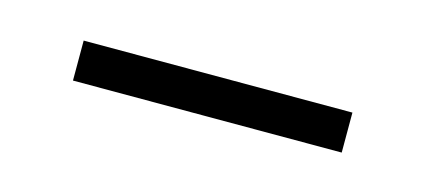

<svg xmlns="http://www.w3.org/2000/svg" viewBox="-24 -355 369 167"><g transform="rotate(15 161.0 -271.0)"><path d="M40 -253V-289H282V-253Z"/></g></svg>

Font: Noto Sans Lao Looped UI ExtLight
Style: Regular
Weight: 200
Designer: Mark Frömberg, Ben Mitchell
Foundry: The Fontpad Ltd
Version: Version 1.001; ttfautohint (v1.8.4.7-5d5b)